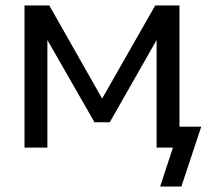

<svg xmlns="http://www.w3.org/2000/svg" viewBox="-20 -542 759 705"><path d="M70 0V-522H161L355 -180L550 -522H639V-77H719L646 143H568L615 0H555V-395L383 -93H327L154 -395V0Z"/></svg>

Font: YasnoRaleway Medium
Style: Regular
Weight: 500
Designer: Matt McInerney, Pablo Impallari, Rodrigo Fuenzalida
Foundry: Matt McInerney, Pablo Impallari, Rodrigo Fuenzalida
Version: Version 4.026